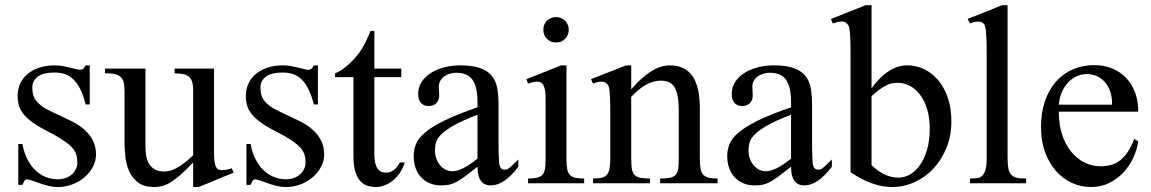

<svg xmlns="http://www.w3.org/2000/svg" viewBox="-20 -715 4489 749"><path d="M330.1 -460V-307.6H314Q305.2 -343.8 293 -367.7Q280.8 -391.6 265.6 -406Q250.5 -420.4 232.2 -426.3Q213.9 -432.1 192.9 -432.1Q147.9 -432.1 127 -415.8Q106 -399.4 106 -373.5Q106 -359.9 108.6 -347.7Q111.3 -335.4 119.4 -324.2Q127.4 -313 141.8 -302Q156.2 -291 179.2 -280.3L251.5 -246.1Q302.2 -222.2 328.4 -189Q354.5 -155.8 354.5 -112.8Q354.5 -86.9 342.3 -64Q330.1 -41 309.6 -23.4Q289.1 -5.9 262 4.4Q234.9 14.6 205.1 14.6Q187 14.6 170.2 10.5Q153.3 6.3 137.9 1Q122.6 -4.4 109.1 -9.3Q95.7 -14.2 84.5 -15.6Q79.1 -15.6 74.5 -7.8Q69.8 0 67.4 6.3H51.3V-153.3H67.4Q73.7 -119.1 86.9 -93.5Q100.1 -67.9 118.4 -50.5Q136.7 -33.2 158.9 -24.4Q181.2 -15.6 205.1 -15.6Q223.1 -15.6 237.3 -21Q251.5 -26.4 261.2 -35.4Q271 -44.4 276.4 -56.4Q281.7 -68.4 281.7 -81.5Q281.7 -98.1 277.6 -111.8Q273.4 -125.5 261.2 -139.2Q249 -152.8 226.8 -167.7Q204.6 -182.6 168.5 -201.2Q132.8 -219.2 109.6 -235.6Q86.4 -252 73 -268.3Q59.6 -284.7 54.2 -302.2Q48.8 -319.8 48.8 -340.8Q48.8 -365.7 58.3 -387.5Q67.9 -409.2 86.4 -425.3Q105 -441.4 132.1 -450.7Q159.2 -460 194.3 -460Q209.5 -460 224.4 -457.3Q239.3 -454.6 252.4 -451.4Q265.6 -448.2 275.9 -445.6Q286.1 -442.9 292 -442.9Q298.8 -442.9 303.5 -445.6Q308.1 -448.2 314 -460Z M755.4 14.6H733.4V-81.1Q705.1 -51.3 683.8 -32.7Q662.6 -14.2 645.3 -3.7Q627.9 6.8 612.8 10.7Q597.7 14.6 581.5 14.6Q542.5 14.6 519.5 -2.4Q496.6 -19.5 484.6 -45.7Q472.7 -71.8 469.2 -102.3Q465.8 -132.8 465.8 -159.7V-359.9Q465.8 -381.8 461.9 -395.5Q458 -409.2 449 -416.5Q439.9 -423.8 425.3 -426.5Q410.6 -429.2 389.6 -429.2V-447.3H547.4V-147.9Q547.4 -128.9 549.8 -110.6Q552.2 -92.3 560.3 -77.9Q568.4 -63.5 582.8 -54.7Q597.2 -45.9 621.6 -45.9Q631.3 -45.9 642.8 -48.8Q654.3 -51.8 668.2 -59.1Q682.1 -66.4 698.2 -78.6Q714.4 -90.8 733.4 -109.4V-363.8Q733.4 -384.3 729.2 -396.7Q725.1 -409.2 716.3 -416.3Q707.5 -423.3 693.8 -426Q680.2 -428.7 661.1 -429.2V-447.3H814.9V-118.7Q814.9 -98.6 816.7 -85.7Q818.4 -72.8 822 -64.9Q825.7 -57.1 831.3 -54.2Q836.9 -51.3 845.2 -51.3Q852.1 -51.3 862.8 -53Q873.5 -54.7 884.3 -58.6L891.1 -41.5Z M1220.2 -460V-307.6H1204.1Q1195.3 -343.8 1183.1 -367.7Q1170.9 -391.6 1155.8 -406Q1140.6 -420.4 1122.3 -426.3Q1104 -432.1 1083 -432.1Q1038.1 -432.1 1017.1 -415.8Q996.1 -399.4 996.1 -373.5Q996.1 -359.9 998.8 -347.7Q1001.5 -335.4 1009.5 -324.2Q1017.6 -313 1032 -302Q1046.4 -291 1069.3 -280.3L1141.6 -246.1Q1192.4 -222.2 1218.5 -189Q1244.6 -155.8 1244.6 -112.8Q1244.6 -86.9 1232.4 -64Q1220.2 -41 1199.7 -23.4Q1179.2 -5.9 1152.1 4.4Q1125 14.6 1095.2 14.6Q1077.1 14.6 1060.3 10.5Q1043.5 6.3 1028.1 1Q1012.7 -4.4 999.3 -9.3Q985.8 -14.2 974.6 -15.6Q969.2 -15.6 964.6 -7.8Q960 0 957.5 6.3H941.4V-153.3H957.5Q963.9 -119.1 977.1 -93.5Q990.2 -67.9 1008.5 -50.5Q1026.9 -33.2 1049.1 -24.4Q1071.3 -15.6 1095.2 -15.6Q1113.3 -15.6 1127.4 -21Q1141.6 -26.4 1151.4 -35.4Q1161.1 -44.4 1166.5 -56.4Q1171.9 -68.4 1171.9 -81.5Q1171.9 -98.1 1167.7 -111.8Q1163.6 -125.5 1151.4 -139.2Q1139.2 -152.8 1116.9 -167.7Q1094.7 -182.6 1058.6 -201.2Q1022.9 -219.2 999.8 -235.6Q976.6 -252 963.1 -268.3Q949.7 -284.7 944.3 -302.2Q939 -319.8 939 -340.8Q939 -365.7 948.5 -387.5Q958 -409.2 976.6 -425.3Q995.1 -441.4 1022.2 -450.7Q1049.3 -460 1084.5 -460Q1099.6 -460 1114.5 -457.3Q1129.4 -454.6 1142.6 -451.4Q1155.8 -448.2 1166 -445.6Q1176.3 -442.9 1182.1 -442.9Q1189 -442.9 1193.6 -445.6Q1198.2 -448.2 1204.1 -460Z M1559.1 -81.5Q1551.3 -56.6 1538.3 -38.6Q1525.4 -20.5 1510 -8.8Q1494.6 2.9 1478.3 8.8Q1461.9 14.6 1447.3 14.6Q1431.2 14.6 1415.5 10.3Q1399.9 5.9 1387.2 -7.1Q1374.5 -20 1366.7 -43.2Q1358.9 -66.4 1358.9 -104V-414.1H1287.1V-429.2Q1307.6 -436.5 1329.6 -454.8Q1351.6 -473.1 1370.6 -495.6Q1377 -503.4 1382.6 -511Q1388.2 -518.6 1394.5 -529.1Q1400.9 -539.6 1408.2 -554.9Q1415.5 -570.3 1425.8 -594.7H1440.4V-447.3H1545.4V-414.1H1440.4V-115.7Q1440.4 -93.8 1443.8 -79.3Q1447.3 -64.9 1453.4 -56.6Q1459.5 -48.3 1467.5 -44.9Q1475.6 -41.5 1484.9 -41.5Q1502.9 -41.5 1516.8 -52Q1530.8 -62.5 1539.6 -81.5Z M1842.8 -267.6Q1786.1 -245.6 1753.2 -227.3Q1720.2 -209 1703.1 -192.4Q1686 -175.8 1681.4 -160.4Q1676.8 -145 1676.8 -128.9Q1676.8 -111.3 1682.1 -96.4Q1687.5 -81.5 1696.5 -70.6Q1705.6 -59.6 1718 -53.2Q1730.5 -46.9 1744.6 -46.9Q1781.7 -46.9 1842.8 -96.2ZM2002 -64.5Q1946.8 8.3 1895 8.3Q1884.3 8.3 1874.8 4.9Q1865.2 1.5 1858.2 -6.8Q1851.1 -15.1 1846.9 -29.1Q1842.8 -43 1842.8 -64.5Q1813.5 -41.5 1794.2 -27.1Q1774.9 -12.7 1760 -4.9Q1745.1 2.9 1731.7 5.6Q1718.3 8.3 1700.7 8.3Q1676.8 8.3 1657.2 0.2Q1637.7 -7.8 1623.5 -22.7Q1609.4 -37.6 1601.6 -58.8Q1593.8 -80.1 1593.8 -106Q1593.8 -130.9 1602.8 -153.3Q1611.8 -175.8 1638.7 -198.5Q1665.5 -221.2 1714.4 -245.1Q1763.2 -269 1842.8 -296.4V-314.9Q1842.8 -347.2 1837.6 -369.1Q1832.5 -391.1 1822.3 -405Q1812 -418.9 1796.1 -425Q1780.3 -431.2 1759.3 -431.2Q1747.6 -431.2 1735.6 -427.7Q1723.6 -424.3 1713.9 -417.7Q1704.1 -411.1 1698 -400.6Q1691.9 -390.1 1691.9 -376.5Q1691.9 -366.7 1692.6 -358.4Q1693.4 -350.1 1693.4 -343.3Q1693.4 -336.4 1691.9 -330.6Q1687 -313.5 1675.8 -307.4Q1664.6 -301.3 1652.3 -301.3Q1632.8 -301.3 1622.1 -313.7Q1611.3 -326.2 1611.3 -348.1Q1611.3 -374.5 1624.8 -395.3Q1638.2 -416 1660.9 -430.4Q1683.6 -444.8 1713.1 -452.4Q1742.7 -460 1774.9 -460Q1823.2 -460 1852.8 -449.5Q1882.3 -439 1898.4 -419.2Q1914.6 -399.4 1919.7 -371.1Q1924.8 -342.8 1924.8 -307.6V-155.3Q1924.8 -124 1925.8 -104Q1926.8 -84 1927.2 -77.1Q1929.7 -64 1934.6 -58.6Q1939.5 -53.2 1948.7 -53.2Q1953.1 -53.2 1957 -54.2Q1960.9 -55.2 1966.3 -59.3Q1971.7 -63.5 1980 -71.3Q1988.3 -79.1 2002 -92.8Z M2040 0V-18.6Q2061 -18.6 2074.5 -21.5Q2087.9 -24.4 2095.5 -32.5Q2103 -40.5 2105.7 -54.7Q2108.4 -68.8 2108.4 -91.8V-331.1Q2108.4 -363.3 2101.3 -379.9Q2094.2 -396.5 2074.7 -396.5Q2062 -396.5 2040 -388.7L2033.7 -406.2L2168.9 -460H2189.9V-91.8Q2189.9 -68.8 2192.9 -54.7Q2195.8 -40.5 2203.4 -32.5Q2210.9 -24.4 2224.4 -21.5Q2237.8 -18.6 2258.8 -18.6V0ZM2198.7 -599.6Q2198.7 -578.6 2185.1 -564Q2171.4 -549.3 2149.4 -549.3Q2127.4 -549.3 2113.5 -563.5Q2099.6 -577.6 2099.6 -599.6Q2099.6 -610.4 2103.5 -619.4Q2107.4 -628.4 2114.3 -634.8Q2121.1 -641.1 2130.1 -644.8Q2139.2 -648.4 2149.4 -648.4Q2159.7 -648.4 2168.7 -644.5Q2177.7 -640.6 2184.3 -634Q2190.9 -627.4 2194.8 -618.7Q2198.7 -609.9 2198.7 -599.6Z M2555.2 0V-18.6Q2580.1 -18.6 2594.5 -21.7Q2608.9 -24.9 2616.5 -33.9Q2624 -43 2626 -59.1Q2627.9 -75.2 2627.9 -101.1V-283.7Q2627.9 -344.2 2612.8 -372.3Q2597.7 -400.4 2558.1 -400.4Q2529.8 -400.4 2500.7 -384.8Q2471.7 -369.1 2442.4 -336.9V-101.1Q2442.4 -74.7 2444.6 -58.6Q2446.8 -42.5 2454.6 -33.7Q2462.4 -24.9 2476.8 -21.7Q2491.2 -18.6 2515.6 -18.6V0H2293.5V-18.6Q2314.5 -18.6 2327.6 -21.7Q2340.8 -24.9 2348.1 -34.2Q2355.5 -43.5 2358.2 -59.3Q2360.8 -75.2 2360.8 -101.1V-267.6Q2360.8 -307.6 2359.9 -330.6Q2358.9 -353.5 2357.2 -365.7Q2355.5 -377.9 2352.5 -382.3Q2349.6 -386.7 2346.2 -389.6Q2337.9 -396.5 2325.2 -396.5Q2311 -396.5 2293.5 -388.7L2285.6 -406.2L2422.4 -460H2442.4V-366.7Q2522.5 -460 2592.8 -460Q2625.5 -460 2647.9 -448Q2670.4 -436 2684.1 -414.1Q2697.8 -392.1 2703.9 -361.3Q2710 -330.6 2710 -293V-101.1Q2710 -76.2 2712.4 -60.1Q2714.8 -43.9 2722.2 -34.9Q2729.5 -25.9 2743.2 -22.2Q2756.8 -18.6 2779.3 -18.6V0Z M3065.9 -267.6Q3009.3 -245.6 2976.3 -227.3Q2943.4 -209 2926.3 -192.4Q2909.2 -175.8 2904.5 -160.4Q2899.9 -145 2899.9 -128.9Q2899.9 -111.3 2905.3 -96.4Q2910.6 -81.5 2919.7 -70.6Q2928.7 -59.6 2941.2 -53.2Q2953.6 -46.9 2967.8 -46.9Q3004.9 -46.9 3065.9 -96.2ZM3225.1 -64.5Q3169.9 8.3 3118.2 8.3Q3107.4 8.3 3097.9 4.9Q3088.4 1.5 3081.3 -6.8Q3074.2 -15.1 3070.1 -29.1Q3065.9 -43 3065.9 -64.5Q3036.6 -41.5 3017.3 -27.1Q2998 -12.7 2983.2 -4.9Q2968.3 2.9 2954.8 5.6Q2941.4 8.3 2923.8 8.3Q2899.9 8.3 2880.4 0.2Q2860.8 -7.8 2846.7 -22.7Q2832.5 -37.6 2824.7 -58.8Q2816.9 -80.1 2816.9 -106Q2816.9 -130.9 2825.9 -153.3Q2835 -175.8 2861.8 -198.5Q2888.7 -221.2 2937.5 -245.1Q2986.3 -269 3065.9 -296.4V-314.9Q3065.9 -347.2 3060.8 -369.1Q3055.7 -391.1 3045.4 -405Q3035.2 -418.9 3019.3 -425Q3003.4 -431.2 2982.4 -431.2Q2970.7 -431.2 2958.7 -427.7Q2946.8 -424.3 2937 -417.7Q2927.2 -411.1 2921.1 -400.6Q2915 -390.1 2915 -376.5Q2915 -366.7 2915.8 -358.4Q2916.5 -350.1 2916.5 -343.3Q2916.5 -336.4 2915 -330.6Q2910.2 -313.5 2898.9 -307.4Q2887.7 -301.3 2875.5 -301.3Q2856 -301.3 2845.2 -313.7Q2834.5 -326.2 2834.5 -348.1Q2834.5 -374.5 2847.9 -395.3Q2861.3 -416 2884 -430.4Q2906.7 -444.8 2936.3 -452.4Q2965.8 -460 2998 -460Q3046.4 -460 3075.9 -449.5Q3105.5 -439 3121.6 -419.2Q3137.7 -399.4 3142.8 -371.1Q3147.9 -342.8 3147.9 -307.6V-155.3Q3147.9 -124 3148.9 -104Q3149.9 -84 3150.4 -77.1Q3152.8 -64 3157.7 -58.6Q3162.6 -53.2 3171.9 -53.2Q3176.3 -53.2 3180.2 -54.2Q3184.1 -55.2 3189.5 -59.3Q3194.8 -63.5 3203.1 -71.3Q3211.4 -79.1 3225.1 -92.8Z M3379.9 -71.3Q3403.3 -47.4 3430.2 -34.7Q3457 -22 3485.4 -22Q3507.3 -22 3529.1 -33.9Q3550.8 -45.9 3568.1 -70.1Q3585.4 -94.2 3596.2 -130.1Q3606.9 -166 3606.9 -213.9Q3606.9 -255.9 3596.7 -289.1Q3586.4 -322.3 3569.3 -345.2Q3552.2 -368.2 3529.3 -380.1Q3506.3 -392.1 3481 -392.1Q3471.7 -392.1 3461.7 -390.4Q3451.7 -388.7 3439.7 -383.1Q3427.7 -377.4 3413.1 -367.2Q3398.4 -356.9 3379.9 -339.8ZM3691.4 -241.7Q3691.4 -186.5 3672.6 -139.4Q3653.8 -92.3 3622.1 -58.1Q3590.3 -23.9 3548.3 -4.6Q3506.3 14.6 3460.4 14.6Q3421.9 14.6 3381.8 0.5Q3341.8 -13.7 3297.9 -43.5V-506.3Q3297.9 -543.9 3296.9 -565.9Q3295.9 -587.9 3294.2 -599.6Q3292.5 -611.3 3289.6 -616Q3286.6 -620.6 3282.2 -624.5Q3278.3 -627.9 3274.2 -629.6Q3270 -631.3 3264.2 -631.3Q3257.8 -631.3 3249.3 -629.4Q3240.7 -627.4 3228.5 -623.5L3221.7 -641.1L3356.9 -694.8H3379.9V-370.1Q3444.3 -460 3520 -460Q3554.2 -460 3585.2 -445.1Q3616.2 -430.2 3639.9 -402.1Q3663.6 -374 3677.5 -333.5Q3691.4 -293 3691.4 -241.7Z M3763.7 0V-18.6Q3786.1 -18.6 3796.9 -21Q3807.6 -23.4 3815.4 -33.7Q3818.4 -37.6 3820.8 -42.7Q3823.2 -47.9 3825.2 -55.7Q3827.1 -63.5 3828.1 -74.5Q3829.1 -85.4 3829.1 -101.1V-506.8Q3829.1 -537.6 3828.4 -558.6Q3827.6 -579.6 3826.2 -593.3Q3824.7 -606.9 3822 -614.3Q3819.3 -621.6 3815.4 -624.5Q3807.6 -630.9 3795.4 -630.9Q3789.6 -630.9 3781.7 -629.2Q3773.9 -627.4 3763.7 -623.5L3754.9 -641.1L3889.6 -694.8H3910.6V-101.1Q3910.6 -86.4 3911.4 -75.9Q3912.1 -65.4 3913.6 -57.9Q3915 -50.3 3917.5 -45.2Q3919.9 -40 3923.3 -35.6Q3926.8 -31.2 3931.2 -28.1Q3935.5 -24.9 3942.4 -22.7Q3949.2 -20.5 3959 -19.5Q3968.8 -18.6 3982.9 -18.6V0Z M4318.4 -306.6Q4318.4 -343.8 4307.6 -366.9Q4296.9 -390.1 4281.7 -403.3Q4266.6 -416.5 4250 -421.4Q4233.4 -426.3 4221.2 -426.3Q4201.2 -426.3 4182.6 -418.5Q4164.1 -410.6 4148.9 -395.5Q4133.8 -380.4 4123.5 -357.9Q4113.3 -335.4 4110.4 -306.6ZM4420.4 -163.6Q4415.5 -130.9 4400.6 -98.9Q4385.7 -66.9 4362.1 -41.7Q4338.4 -16.6 4306.6 -1Q4274.9 14.6 4236.3 14.6Q4196.8 14.6 4161.1 -1.7Q4125.5 -18.1 4098.9 -48.6Q4072.3 -79.1 4056.6 -122.1Q4041 -165 4041 -218.8Q4041 -275.4 4056.4 -320.3Q4071.8 -365.2 4099.4 -396.5Q4127 -427.7 4165 -444.3Q4203.1 -460.9 4248.5 -460.9Q4285.6 -460.9 4317.1 -448.5Q4348.6 -436 4371.6 -412.6Q4394.5 -389.2 4407.5 -355.5Q4420.4 -321.8 4420.4 -279.3H4110.4Q4110.4 -229 4123.5 -189.5Q4136.7 -149.9 4159.2 -122.6Q4181.6 -95.2 4211.2 -80.8Q4240.7 -66.4 4273.4 -66.4Q4295.4 -66.4 4314.2 -71.5Q4333 -76.7 4349.1 -89.1Q4365.2 -101.6 4379.2 -122.1Q4393.1 -142.6 4404.8 -173.3Z"/></svg>

Font: Tai Heritage Pro
Style: Regular
Weight: 400
Designer: Faah Baccam, Walt Agee, Victor Gaultney, Annie Olsen
Foundry: SIL International
Version: Version 2.600